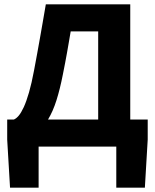

<svg xmlns="http://www.w3.org/2000/svg" viewBox="-20 -672 710 880"><path d="M157 0V188H26L13 -32V-124H43Q54 -128 65.5 -141.5Q77 -155 89 -181Q101 -207 113 -248.5Q125 -290 136 -349Q144 -392 150.5 -427Q157 -462 163 -496.5Q169 -531 175.5 -568Q182 -605 190 -652H577V-124H657V-32L644 188H513V0ZM268 -330Q255 -264 239 -213Q223 -162 200 -124H430V-528H304Q299 -499 295 -475.5Q291 -452 287 -429.5Q283 -407 278.5 -383.5Q274 -360 268 -330Z"/></svg>

Font: hySource Sans Pro
Style: Bold
Weight: 700
Designer: Paul D. Hunt
Foundry: Adobe Systems Incorporated
Version: Version 2.021;PS 2.000;hotconv 1.0.86;makeotf.lib2.5.63406